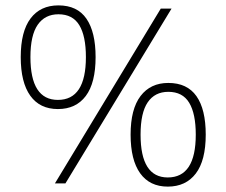

<svg xmlns="http://www.w3.org/2000/svg" viewBox="-20 -774 841 713"><path d="M195 -369Q128 -369 92.5 -418.5Q57 -468 57 -562Q57 -657 93.5 -705.5Q130 -754 197 -754Q267 -754 301 -704.5Q335 -655 335 -562Q335 -466 298.5 -417.5Q262 -369 195 -369ZM184 -93 577 -742H617L223 -93ZM195 -403Q299 -403 299 -562Q299 -640 274.5 -680.5Q250 -721 197 -721Q147 -721 120 -682Q93 -643 93 -562Q93 -403 195 -403ZM603 -81Q536 -81 500.5 -130.5Q465 -180 465 -274Q465 -369 502 -417.5Q539 -466 605 -466Q675 -466 709.5 -417Q744 -368 744 -274Q744 -178 707 -129.5Q670 -81 603 -81ZM603 -115Q707 -115 707 -274Q707 -352 682.5 -392.5Q658 -433 605 -433Q555 -433 528.5 -394Q502 -355 502 -274Q502 -115 603 -115Z"/></svg>

Font: Noto Sans Telugu UI ExtraLight
Style: Regular
Weight: 200
Designer: Jelle Bosma - Monotype Design Team
Foundry: Monotype Imaging Inc.
Version: Version 2.005; ttfautohint (v1.8.4.7-5d5b)